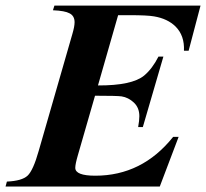

<svg xmlns="http://www.w3.org/2000/svg" viewBox="-53 -682 753 702"><path d="M680.2 -661.6 636.7 -496.6H619.6Q622.1 -551.8 588.9 -585Q559.6 -613.8 510.3 -622.1Q485.4 -626.5 421.4 -626.5H378.9L305.2 -369.6Q429.7 -369.1 474.1 -405.8Q503.9 -430.7 526.4 -475.1H544.4L469.2 -217.3H452.1Q456.5 -241.7 456.5 -257.3Q456.5 -288.1 436.5 -306.9Q416.5 -325.7 391.6 -329.6Q375 -332 294.4 -332L231.9 -115.2Q222.2 -82 222.2 -68.4Q222.2 -39.6 295.4 -39.6Q466.8 -39.6 580.1 -181.6H600.1L531.2 0H-32.7L-27.8 -18.1Q27.3 -20.5 47.9 -39.8Q68.4 -59.1 88.4 -129.9L211.4 -557.1Q219.7 -585 219.7 -600.6Q219.7 -624 201.2 -633.3Q184.6 -642.6 140.6 -644.5L146 -661.6Z"/></svg>

Font: Dai Banna SIL Book
Style: BoldOblique
Weight: 700
Italic angle: -11°
Designer: Victor Gaultney
Foundry: SIL International
Version: Version 2.000